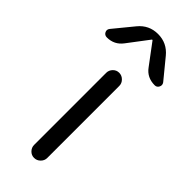

<svg xmlns="http://www.w3.org/2000/svg" viewBox="-278 -793 829 829"><g transform="rotate(45 137.0 -378.5)"><path d="M-9 -590Q-23 -590 -29 -602Q-35 -614 -26 -625L47 -714Q82 -757 137 -757Q192 -757 227 -714L300 -625Q308 -614 302 -602Q296 -590 283 -590Q236 -590 210 -626L139 -721Q138 -722 137 -722L135 -721L63 -626Q36 -590 -9 -590ZM97 -480Q97 -496 108.5 -508Q120 -520 136.5 -520Q153 -520 165 -508Q177 -496 177 -480V-40Q177 -24 165 -12Q153 0 136.5 0Q120 0 108.5 -12Q97 -24 97 -40Z"/></g></svg>

Font: Rounded Mplus 1c
Style: Regular
Weight: 400
Version: Version 1.059.20150529